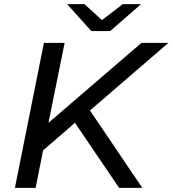

<svg xmlns="http://www.w3.org/2000/svg" viewBox="-20 -907 833 927"><path d="M52 0 192 -700H292L214 -314L663 -700H793L416 -375L414 -374L667 0H555L342 -314L188 -181L152 0ZM421 -757 304 -887H388L472 -810L573 -887H661L512 -757Z"/></svg>

Font: Montserrat Medium
Style: Italic
Weight: 500
Italic angle: -11.3°
Designer: Julieta Ulanovsky
Foundry: Julieta Ulanovsky
Version: Version 9.000; ttfautohint (v1.8.4.7-5d5b)